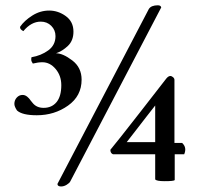

<svg xmlns="http://www.w3.org/2000/svg" viewBox="-20 -668 742 711"><path d="M611.3 -386.7Q615.2 -386.7 620.6 -382.3Q626 -377.9 626 -372.1V-138.7H654.3Q672.9 -122.1 662.1 -96.7H627V-1Q623 2.9 589.8 2.9Q558.6 2.9 554.7 -3.9V-96.7H398.4Q388.7 -100.6 388.7 -113.3Q410.2 -138.7 500 -253.9Q589.8 -369.1 595.7 -377Q603.5 -386.7 611.3 -386.7ZM554.7 -141.6V-277.3Q541 -259.8 521.5 -234.9Q502 -210 480 -181.2Q458 -152.3 449.2 -141.6ZM252 -550.8Q252 -517.6 231.4 -498Q210.9 -478.5 187.5 -470.7Q212.9 -470.7 247.6 -444.3Q282.2 -418 282.2 -373Q282.2 -312.5 231.9 -276.9Q181.6 -241.2 116.2 -241.2Q62.5 -241.2 43 -258.8Q33.2 -273.4 33.2 -283.2Q33.2 -296.9 42 -306.6Q50.8 -316.4 63.5 -316.4Q68.4 -316.4 72.3 -314.9Q76.2 -313.5 80.6 -310.1Q85 -306.6 87.4 -303.7Q89.8 -300.8 94.2 -294.9Q98.6 -289.1 100.6 -287.1Q115.2 -268.6 141.6 -268.6Q171.9 -268.6 189.5 -290Q207 -311.5 207 -352.5Q207 -387.7 186 -412.6Q165 -437.5 136.7 -437.5Q121.1 -437.5 101.6 -432.6Q95.7 -441.4 95.7 -445.3Q95.7 -454.1 96.7 -456.1Q131.8 -461.9 158.7 -481.4Q185.5 -501 185.5 -534.2Q185.5 -556.6 169.9 -572.3Q154.3 -587.9 130.9 -587.9Q95.7 -587.9 66.4 -552.7Q51.8 -560.5 54.7 -569.3Q70.3 -591.8 99.6 -610.4Q128.9 -628.9 162.1 -628.9Q195.3 -628.9 223.6 -608.4Q252 -587.9 252 -550.8ZM577.1 -640.6 240.2 3.9Q237.3 9.8 227.1 16.1Q216.8 22.5 206.1 22.5Q200.2 22.5 196.8 20.5Q193.4 18.6 193.4 15.6L192.4 13.7L531.2 -634.8Q540 -648.4 564.5 -648.4Q575.2 -648.4 577.1 -640.6Z"/></svg>

Font: Crimson
Style: Semibold
Weight: 600
Version: Version 0.8